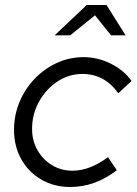

<svg xmlns="http://www.w3.org/2000/svg" viewBox="-20 -737 545 766"><path d="M260 9Q196 9 145 -20.5Q94 -50 65 -101.5Q36 -153 36 -219Q36 -278 58 -330.5Q80 -383 118.5 -423Q157 -463 207 -486Q257 -509 314 -509Q370 -509 422 -483Q474 -457 505 -414L452 -365Q397 -442 309 -442Q255 -442 209.5 -412Q164 -382 136 -332Q108 -282 108 -222Q108 -176 129.5 -138Q151 -100 187.5 -78Q224 -56 269 -56Q305 -56 340.5 -70Q376 -84 411 -110L446 -58Q360 9 260 9ZM198 -596 326 -717H405L481 -596H423L359 -676L260 -596Z"/></svg>

Font: Red Hat Display VF
Style: Italic
Weight: 300
Italic angle: -12°
Designer: Pentagram, MCKL
Foundry: Pentagram, MCKL
Version: Version 1.010